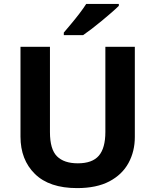

<svg xmlns="http://www.w3.org/2000/svg" viewBox="-20 -954 796 984"><path d="M671 -252Q671 -178 638.5 -118.5Q606 -59 540.5 -24.5Q475 10 375 10Q233 10 159 -62.5Q85 -135 85 -254V-714H236V-277Q236 -189 272 -153Q308 -117 379 -117Q453 -117 486.5 -156Q520 -195 520 -278V-714H671ZM589 -924Q575 -910 552 -890Q529 -870 502.5 -848Q476 -826 450.5 -806.5Q425 -787 406 -774H307V-787Q323 -806 344.5 -831.5Q366 -857 387 -884.5Q408 -912 422 -934H589Z"/></svg>

Font: Noto Sans Adlam Unjoined
Style: Regular
Weight: 400
Designer: Mark Jamra, Neil Patel
Foundry: JamraPatel LLC
Version: Version 3.001